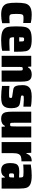

<svg xmlns="http://www.w3.org/2000/svg" viewBox="1350 -1908 566 3306"><g transform="rotate(90 1633.0 -255.0)"><path d="M27 -254Q27 -351 39.5 -404.5Q52 -458 96 -488Q140 -518 234 -518Q312 -518 376 -502V-372Q339 -377 289 -377Q256 -377 242.5 -369.5Q229 -362 224.5 -338Q220 -314 220 -255Q220 -195 224 -171.5Q228 -148 241.5 -140.5Q255 -133 289 -133Q332 -133 379 -138V-9Q305 8 234 8Q140 8 95.5 -22Q51 -52 39 -105Q27 -158 27 -254Z M871 -214H622Q622 -171 627.5 -156Q633 -141 650.5 -137Q668 -133 720 -133Q775 -133 855 -138V-10Q827 -2 776.5 3Q726 8 674 8Q561 8 510.5 -18.5Q460 -45 447 -96.5Q434 -148 434 -254Q434 -360 447 -412.5Q460 -465 507 -491.5Q554 -518 657 -518Q762 -518 806.5 -493.5Q851 -469 861 -419.5Q871 -370 871 -254ZM622 -303H695Q695 -346 692.5 -362Q690 -378 683 -382.5Q676 -387 657 -387Q640 -387 633.5 -383Q627 -379 624.5 -362.5Q622 -346 622 -303Z M941 -510H1126L1130 -453H1139Q1173 -518 1259 -518Q1314 -518 1341 -497.5Q1368 -477 1377 -437.5Q1386 -398 1386 -328V0H1195V-271Q1195 -321 1193.5 -338Q1192 -355 1186.5 -359.5Q1181 -364 1164 -364Q1147 -364 1141 -359Q1135 -354 1133.5 -335.5Q1132 -317 1132 -263V0H941Z M1460 -7V-135Q1534 -128 1581 -128Q1624 -128 1640 -129.5Q1656 -131 1661 -136.5Q1666 -142 1666 -156Q1666 -168 1664 -172.5Q1662 -177 1653.5 -179.5Q1645 -182 1623 -185L1523 -200Q1478 -206 1462 -244Q1446 -282 1446 -361Q1446 -425 1471 -459Q1496 -493 1539 -505.5Q1582 -518 1646 -518Q1692 -518 1740.5 -514Q1789 -510 1817 -503V-375Q1735 -382 1701 -382Q1664 -382 1649 -380.5Q1634 -379 1629.5 -374Q1625 -369 1625 -358Q1625 -346 1626.5 -341.5Q1628 -337 1635 -335Q1642 -333 1661 -330L1745 -318Q1777 -313 1797.5 -301Q1818 -289 1830.5 -256.5Q1843 -224 1843 -164Q1843 -91 1819 -53.5Q1795 -16 1755 -4Q1715 8 1653 8Q1608 8 1554 3.5Q1500 -1 1460 -7Z M1903 -182V-510H2093V-239Q2093 -190 2095 -172.5Q2097 -155 2102.5 -150.5Q2108 -146 2124 -146Q2142 -146 2148 -151Q2154 -156 2155.5 -174.5Q2157 -193 2157 -247V-510H2347V0H2163L2159 -57H2149Q2115 8 2030 8Q1975 8 1948 -12.5Q1921 -33 1912 -72.5Q1903 -112 1903 -182Z M2426 -510H2611L2615 -427H2624Q2644 -479 2674 -498.5Q2704 -518 2758 -518V-342Q2704 -342 2674.5 -331Q2645 -320 2631 -288.5Q2617 -257 2617 -195V0H2426Z M2788 -149Q2788 -209 2800.5 -242Q2813 -275 2845 -289.5Q2877 -304 2938 -304Q2978 -304 3036 -300V-319Q3036 -349 3030.5 -360Q3025 -371 3007.5 -374Q2990 -377 2943 -377Q2875 -377 2813 -372V-502Q2911 -518 3002 -518Q3102 -518 3150 -495.5Q3198 -473 3212.5 -429.5Q3227 -386 3227 -305V0H3041L3037 -56H3028Q3006 -19 2978.5 -5.5Q2951 8 2913 8Q2848 8 2818 -30Q2788 -68 2788 -149ZM3033 -144Q3036 -152 3036 -187V-214H3002Q2978 -214 2971.5 -205.5Q2965 -197 2965 -166Q2965 -142 2970.5 -134.5Q2976 -127 3000 -127Q3015 -127 3022 -130.5Q3029 -134 3033 -144Z"/></g></svg>

Font: Saira Semi Condensed Black
Style: Regular
Weight: 900
Width: 4
Designer: Hector Gatti with collaboration of the Omnibus-Type team
Foundry: Omnibus-Type
Version: Version 1.001; ttfautohint (v1.8)